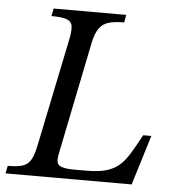

<svg xmlns="http://www.w3.org/2000/svg" viewBox="-62 -703 680 749"><g transform="rotate(5 278.0 -328.5)"><path d="M481 0H-13L-7 -30Q32 -30 52.5 -37Q73 -44 84 -64Q95 -84 103 -124L189 -541Q196 -574 194 -593Q192 -612 173.5 -619.5Q155 -627 112 -627L118 -657H402L397 -627Q361 -627 337.5 -620.5Q314 -614 300 -595Q286 -576 278 -540L187 -92Q180 -59 194 -48.5Q208 -38 252 -38H299Q347 -38 377 -46.5Q407 -55 428 -73Q449 -91 467.5 -121.5Q486 -152 509 -195H541Z"/></g></svg>

Font: STIX Two Text
Style: Italic
Weight: 400
Italic angle: -12°
Designer: Ross Mills, John Hudson & Paul Hanslow, Tiro Typeworks Ltd; with prior portions MicroPress Inc. and Coen Hoffman, Elsevi
Foundry: Tiro Typeworks Ltd
Version: Version 2.13 b171